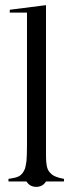

<svg xmlns="http://www.w3.org/2000/svg" viewBox="-20 -706 282 747"><path d="M159 -686V-141V-104Q159 -87 160 -75.5Q161 -64 163 -56Q167 -40 179 -30Q191 -17 229 -10V0H159Q146 21 121 21Q96 21 83 0H13V-10Q27 -12 37.5 -14.5Q48 -17 55 -21Q68 -29 75 -45Q78 -50 79.5 -59Q81 -68 83 -79Q84 -90 84.5 -106.5Q85 -123 85 -144V-657H18V-668Z"/></svg>

Font: Wachinanga
Style: Regular
Weight: 400
Designer: deFharo
Foundry: deFharo
Version: Wachinanga: Version 2.001 2013